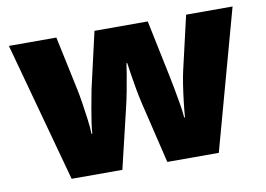

<svg xmlns="http://www.w3.org/2000/svg" viewBox="-64 -651 1039 749"><g transform="rotate(-10 455.0 -276.5)"><path d="M484 -242Q478 -267 472 -300Q466 -333 461.5 -362.5Q457 -392 455 -407H452Q450 -392 445 -362Q440 -332 433.5 -298Q427 -264 420 -235L364 0H163L12 -553H200L245 -341Q250 -318 255 -285.5Q260 -253 264.5 -219.5Q269 -186 270 -159H273Q274 -179 278 -205Q282 -231 286.5 -257Q291 -283 295 -303Q299 -323 300 -330L351 -553H562L609 -327Q613 -308 618.5 -278.5Q624 -249 629.5 -217Q635 -185 637 -159H640Q642 -186 646 -220.5Q650 -255 655 -287.5Q660 -320 665 -341L714 -553H898L746 0H542Z"/></g></svg>

Font: Noto Kufi Arabic Black
Style: Regular
Weight: 900
Designer: Monotype Design Team, David Williams, Khaled Hosny
Foundry: Google LLC
Version: Version 2.109; ttfautohint (v1.8.4.7-5d5b)